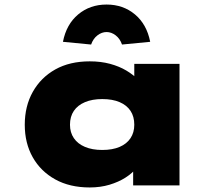

<svg xmlns="http://www.w3.org/2000/svg" viewBox="-20 -816 972 845"><path d="M375 9Q287 9 223 -26.5Q159 -62 124 -124Q89 -186 89 -267Q89 -349 124.5 -412Q160 -475 223.5 -510.5Q287 -546 375 -546Q424 -546 464.5 -535Q505 -524 536 -505.5Q567 -487 588 -465Q609 -443 617 -423L571 -417V-535H770V0H566V-145L608 -131Q603 -104 583 -79Q563 -54 532.5 -34.5Q502 -15 462 -3Q422 9 375 9ZM430 -156Q475 -156 506.5 -169.5Q538 -183 554.5 -208Q571 -233 571 -267Q571 -303 554.5 -328Q538 -353 506.5 -366.5Q475 -380 430 -380Q386 -380 354 -366.5Q322 -353 305 -328Q288 -303 288 -267Q288 -233 305 -208Q322 -183 354 -169.5Q386 -156 430 -156ZM381 -620 257 -632Q272 -709 324 -752.5Q376 -796 449 -796Q522 -796 574 -752.5Q626 -709 641 -632L517 -620Q508 -646 489 -660.5Q470 -675 449 -675Q428 -675 409 -660.5Q390 -646 381 -620Z"/></svg>

Font: Lexend Peta Black
Style: Regular
Weight: 900
Version: Version 1.007